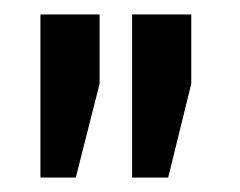

<svg xmlns="http://www.w3.org/2000/svg" viewBox="-20 -706 332 266"><path d="M36 -460H85L118 -590V-686H36ZM163 -460H213L245 -590V-686H163Z"/></svg>

Font: Gemunu Libre ExtraLight
Style: Bold
Weight: 700
Version: Version 1.100